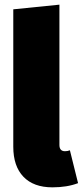

<svg xmlns="http://www.w3.org/2000/svg" viewBox="-20 -784 355 824"><path d="M37 -154V-744L235 -764V-162Q235 -135 259 -135Q270 -135 280 -139L315 2Q268 20 205 20Q124 20 80.5 -25.5Q37 -71 37 -154Z"/></svg>

Font: Fira Sans Black
Style: Regular
Weight: 900
Designer: Carrois Corporate & Edenspiekermann AG
Foundry: Carrois Corporate GbR & Edenspiekermann AG
Version: Version 4.203